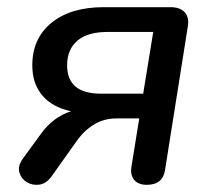

<svg xmlns="http://www.w3.org/2000/svg" viewBox="-20 -508 589 535"><path d="M389 7Q366 7 354.5 -6Q343 -19 346 -42L368 -178H304Q269 -178 241 -160.5Q213 -143 193 -114L124 -17Q109 4 89.5 6.5Q70 9 54.5 -0.5Q39 -10 34 -27.5Q29 -45 43 -65L94 -135Q128 -182 178 -198Q126 -209 98 -242Q70 -275 70 -326Q70 -401 123.5 -444.5Q177 -488 269 -488H455Q482 -488 495 -473.5Q508 -459 503 -432L440 -35Q434 7 389 7ZM261 -247H379L407 -419H280Q224 -419 195.5 -394.5Q167 -370 167 -326Q167 -247 261 -247Z"/></svg>

Font: Nunito SemiBold
Style: Italic
Weight: 600
Italic angle: -9°
Designer: Vernon Adams
Foundry: Vernon Adams
Version: Version 3.601; ttfautohint (v1.8.2.53-6de2)